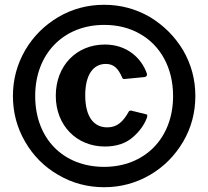

<svg xmlns="http://www.w3.org/2000/svg" viewBox="-20 -772 870 802"><path d="M415 10C484 10 547 -7 606 -41C664 -75 710 -121 745 -180C779 -238 796 -302 796 -371C796 -440 779 -503 745 -562C710 -620 664 -666 606 -701C547 -735 484 -752 415 -752C346 -752 282 -735 224 -701C165 -666 119 -620 85 -562C51 -503 34 -440 34 -371C34 -302 51 -238 85 -180C119 -121 165 -75 224 -41C282 -7 346 10 415 10ZM415 -75C245 -75 127 -192 127 -371C127 -548 246 -668 415 -668C470 -668 520 -656 564 -631C651 -582 703 -488 703 -371C703 -192 582 -75 415 -75ZM418 -586C300 -586 213 -498 213 -372C213 -248 300 -160 418 -160C466 -160 505 -173 534 -198C563 -223 583 -251 594 -281C595 -284 595 -287 595 -289C595 -290 596 -294 589 -295L532 -309C530 -310 527 -310 526 -310C522 -310 519 -309 518 -306C494 -263 469 -240 428 -240C371 -240 336 -285 336 -374C336 -459 369 -505 422 -505C457 -505 474 -484 489 -451C491 -445 494 -442 497 -442H500L583 -450C590 -451 594 -455 594 -460C594 -463 594 -465 593 -466C570 -531 509 -586 418 -586Z"/></svg>

Font: Libre Franklin
Style: Bold
Weight: 700
Designer: Pablo Impallari, Rodrigo Fuenzalida
Foundry: Impallari Type
Version: Version 1.002; ttfautohint (v1.5)